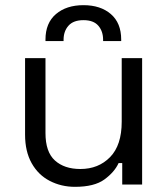

<svg xmlns="http://www.w3.org/2000/svg" viewBox="-20 -714 652 743"><path d="M270 9Q217 9 172.5 -14Q128 -37 102.5 -82.5Q77 -128 77 -193V-489H156V-199Q156 -126 192.5 -93Q229 -60 291 -60Q361 -60 406 -106Q451 -152 451 -243V-489H530V0H453V-83H439Q423 -48 384 -19.5Q345 9 270 9ZM156 -555V-561Q156 -625 196.5 -659.5Q237 -694 303 -694Q369 -694 409 -659.5Q449 -625 449 -561V-555H379V-560Q379 -593 360.5 -614.5Q342 -636 303 -636Q264 -636 245 -614.5Q226 -593 226 -560V-555Z"/></svg>

Font: Space Grotesk
Style: Regular
Weight: 400
Designer: Florian Karsten
Foundry: Florian Karsten
Version: Version 2.000